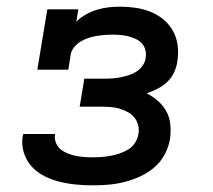

<svg xmlns="http://www.w3.org/2000/svg" viewBox="-20 -548 640 576"><path d="M258 8Q232 8 207 5.5Q182 3 158 -3Q134 -9 112.5 -20Q91 -31 75 -48.5Q59 -66 51.5 -90Q44 -114 48 -139Q49 -141 49 -142.5Q49 -144 50 -146H145Q145 -145 145 -144.5Q145 -144 145 -143Q143 -131 148 -119Q153 -107 162.5 -99.5Q172 -92 183.5 -87.5Q195 -83 207 -80.5Q219 -78 232 -77Q245 -76 258 -76Q271 -76 284.5 -77Q298 -78 311.5 -80.5Q325 -83 338.5 -87.5Q352 -92 364.5 -99.5Q377 -107 385 -119.5Q393 -132 395 -145Q398 -159 394.5 -172.5Q391 -186 382.5 -196Q374 -206 362 -212.5Q350 -219 337 -222.5Q324 -226 310 -227Q296 -228 282 -228H219L233 -312H295Q307 -312 319.5 -313Q332 -314 343.5 -316.5Q355 -319 367.5 -323Q380 -327 390.5 -334Q401 -341 408.5 -352Q416 -363 417 -375Q419 -387 416 -398.5Q413 -410 405.5 -418Q398 -426 387.5 -431Q377 -436 365.5 -439Q354 -442 342 -443Q330 -444 318 -444Q305 -444 293 -443Q281 -442 269 -440Q257 -438 245 -434Q233 -430 222 -423.5Q211 -417 202.5 -406.5Q194 -396 192 -384L185 -339H92L122 -520H215L209 -483Q222 -496 238.5 -505Q255 -514 271.5 -519Q288 -524 305.5 -526Q323 -528 340 -528Q364 -528 387.5 -524.5Q411 -521 432 -512.5Q453 -504 470.5 -489.5Q488 -475 499 -455Q510 -435 513 -411.5Q516 -388 512 -364Q510 -348 502.5 -331.5Q495 -315 482 -302.5Q469 -290 453 -282Q437 -274 420 -268Q438 -259 453.5 -245.5Q469 -232 479 -214Q489 -196 491 -174Q493 -152 490 -131Q486 -107 474 -84.5Q462 -62 442.5 -45.5Q423 -29 400 -18.5Q377 -8 353 -2Q329 4 305.5 6Q282 8 258 8Z"/></svg>

Font: Iosevka Etoile Medium Oblique
Style: Regular
Weight: 500
Italic angle: -9°
Designer: Belleve Invis
Foundry: Belleve Invis
Version: Version 15.5.2; ttfautohint (v1.8.4)